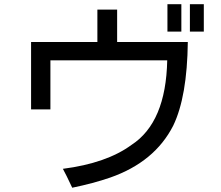

<svg xmlns="http://www.w3.org/2000/svg" viewBox="-20 -838 1040 902"><path d="M437.5 -640.6V-793H530.3V-640.6H862.3Q859.4 -383.8 793.9 -248Q707 -77.1 498 -3.9Q418.9 23.4 319.3 43.9Q289.1 -20.5 275.4 -44.9Q480.5 -71.3 597.7 -157.2Q759.8 -262.7 765.6 -554.7H216.8V-324.2H126V-640.6ZM832 -818.4V-689.5H766.6V-818.4ZM937.5 -818.4V-689.5H872.1V-818.4Z"/></svg>

Font: MotoyaLCedar
Style: W3 mono
Weight: 400
Version: Version 1.01